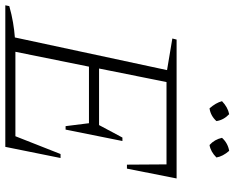

<svg xmlns="http://www.w3.org/2000/svg" viewBox="-103 -783 883 723"><g transform="rotate(90 338.5 -421.5)"><path d="M-3 0 0 -15Q32 -24 61.5 -29Q91 -34 118 -36L241 -609L122 -629L126 -645H649L612 -458H597L596 -607H286L235 -353H448L495 -441H508L465 -227H452L441 -315H228L172 -38H490L557 -208H572L530 0ZM407 -843Q429 -822 433 -795Q413 -773 385 -769Q364 -793 358 -816Q381 -838 407 -843ZM545 -843Q566 -819 570 -795Q548 -773 523 -769Q502 -788 496 -816Q516 -838 545 -843Z"/></g></svg>

Font: Piazzolla ExtraLight
Style: Italic
Weight: 200
Italic angle: -11.3°
Designer: Juan Pablo del Peral
Foundry: Huerta Tipografica
Version: Version 1.330